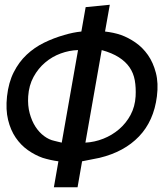

<svg xmlns="http://www.w3.org/2000/svg" viewBox="-20 -780 690 807"><path d="M225.5 -102Q192 -106.5 159.5 -116.5Q127 -128 97.2 -149Q67.5 -170 46 -201.5Q24.5 -233 14 -276Q3.5 -319 9.5 -375Q16 -433.5 37.8 -476.5Q59.5 -519.5 92 -550Q124.5 -580.5 165.2 -600.5Q206 -620.5 250.5 -633Q287 -644 322 -647.5L340 -750L441.5 -760L421.5 -647.5Q439 -645.5 455.8 -642Q472.5 -638.5 488.5 -633Q519.5 -622 549.5 -601.2Q579.5 -580.5 601.8 -548.8Q624 -517 635.2 -473.8Q646.5 -430.5 639.5 -375Q626.5 -271.5 564.2 -206.5Q502 -141.5 398 -116.5L325 -102L306 7H206.5ZM339 -180.5Q377.5 -182.5 414.2 -197Q451 -211.5 480.5 -236.8Q510 -262 528.8 -297Q547.5 -332 550 -375Q552 -412 546.5 -442.5Q541 -473 524.5 -497Q508 -521 479.5 -539.2Q451 -557.5 407.5 -569.5ZM208.5 -188Q216 -186.5 223.8 -184.2Q231.5 -182 239.5 -180.5L308 -569.5Q271 -568.5 235 -555.2Q199 -542 169.8 -517.2Q140.5 -492.5 121 -456.8Q101.5 -421 98.5 -375Q96 -336 104.8 -303.8Q113.5 -271.5 129.2 -247.2Q145 -223 165.8 -207.8Q186.5 -192.5 208.5 -188Z"/></svg>

Font: B612 Mono
Style: Italic
Weight: 400
Italic angle: -10°
Version: Version 1.005